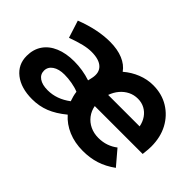

<svg xmlns="http://www.w3.org/2000/svg" viewBox="-88 -797 1074 1074"><g transform="rotate(45 449.5 -260.0)"><path d="M209 6Q121 6 68.5 -35Q16 -76 16 -144Q16 -196 41.5 -233.5Q67 -271 114.5 -291Q162 -311 226 -311Q293 -311 356 -290L362 -317Q372 -365 344.5 -391Q317 -417 257 -417Q229 -417 195.5 -409Q162 -401 112 -383L79 -486Q139 -509 191 -519.5Q243 -530 290 -530Q350 -530 393 -512Q436 -494 459 -461Q496 -493 541 -511Q586 -529 633 -529Q702 -529 755 -496.5Q808 -464 838 -408Q868 -352 868 -278Q868 -267 867 -254Q866 -241 863 -215H484Q490 -182 509.5 -156.5Q529 -131 558.5 -117Q588 -103 624 -103Q658 -103 686.5 -113Q715 -123 738 -141L812 -54Q765 -20 717.5 -5Q670 10 614 10Q550 10 498 -12Q446 -34 411 -74Q360 -32 312 -13Q264 6 209 6ZM493 -312H742Q736 -343 720 -366Q704 -389 680 -402Q656 -415 626 -415Q595 -415 569 -402Q543 -389 523.5 -366Q504 -343 493 -312ZM235 -91Q271 -91 304.5 -103Q338 -115 370 -139Q365 -153 361 -168Q357 -183 355 -199Q331 -209 300 -214.5Q269 -220 240 -220Q196 -220 169.5 -202Q143 -184 143 -154Q143 -125 167.5 -108Q192 -91 235 -91Z"/></g></svg>

Font: Red Hat Display ExtraBold
Style: Italic
Weight: 800
Italic angle: -12°
Designer: Pentagram, MCKL
Foundry: Pentagram, MCKL
Version: Version 1.023